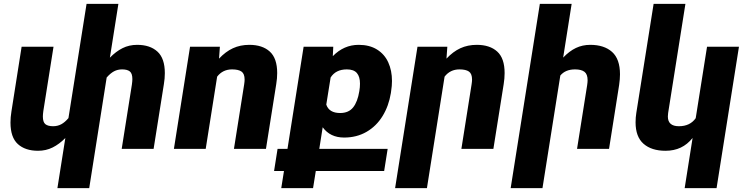

<svg xmlns="http://www.w3.org/2000/svg" viewBox="-20 -770 3866 993"><path d="M832.5 -391.6Q832.5 -364.3 827.6 -335L774.4 0H609.4L662.1 -332.5Q664.6 -350.6 664.6 -360.8Q664.6 -390.1 651.4 -400.6Q638.2 -411.1 611.3 -411.1Q588.4 -411.1 569.6 -401.1Q550.8 -391.1 531.7 -369.1L441.4 203.1H276.9L317.9 -56.2Q286.6 -24.4 252.2 -7.3Q217.8 9.8 176.8 9.8Q110.4 9.8 72.3 -24.9Q34.2 -59.6 34.2 -136.2Q34.2 -163.6 39.1 -193.4L91.8 -528.3H256.8L204.1 -195.8Q201.7 -177.7 201.7 -167.5Q201.7 -138.2 214.8 -127.7Q228 -117.2 254.9 -117.2Q277.8 -117.2 296.9 -127.4Q315.9 -137.7 334 -159.2L427.7 -750H592.3L548.3 -471.7Q579.6 -503.9 613.8 -521Q647.9 -538.1 689.5 -538.1Q755.9 -538.1 794.2 -503.2Q832.5 -468.3 832.5 -391.6Z M1103 -373.5 1043.9 0H879.4L962.9 -528.3H1117.2L1112.8 -466.8Q1146.5 -502.9 1184.6 -520.5Q1222.7 -538.1 1269.5 -538.1Q1336.9 -538.1 1375.2 -503.4Q1413.6 -468.8 1413.6 -392.1Q1413.6 -364.7 1408.7 -335L1355.5 0H1189.9L1242.7 -333Q1245.1 -348.6 1245.1 -358.4Q1245.1 -388.7 1229 -399.9Q1212.9 -411.1 1180.2 -411.1Q1131.8 -411.1 1103 -373.5Z M2007.3 -351.1Q2007.3 -326.2 2002.9 -298.8L2001.5 -288.6Q1990.7 -222.2 1958.7 -169.9Q1926.8 -117.7 1875.7 -88.1Q1824.7 -58.6 1759.8 -58.6Q1687.5 -58.6 1648.9 -111.8L1631.3 0H1984.9L1966.8 114.3H1613.3L1599.1 203.1H1434.6L1448.7 114.3H1397.5L1415.5 0H1466.8L1550.3 -528.3H1703.6L1701.2 -479.5Q1758.3 -538.1 1835 -538.1Q1891.1 -538.1 1929.9 -513.9Q1968.8 -489.7 1988 -447.5Q2007.3 -405.3 2007.3 -351.1ZM1841.8 -337.4Q1841.8 -373.5 1825.7 -392.3Q1809.6 -411.1 1773.9 -411.1Q1716.3 -411.1 1689.9 -369.1L1667.5 -229Q1682.1 -185.5 1739.3 -185.5Q1783.2 -185.5 1806.4 -214.6Q1829.6 -243.7 1838.4 -298.8Q1841.8 -318.8 1841.8 -337.4Z M2279.3 -373.5 2188 203.1H2023.4L2139.2 -528.3H2293.5L2289.1 -466.8Q2322.8 -502.9 2360.8 -520.5Q2398.9 -538.1 2445.8 -538.1Q2513.2 -538.1 2551.5 -503.4Q2589.8 -468.8 2589.8 -392.1Q2589.8 -364.7 2585 -335L2531.7 0H2366.2L2418.9 -333Q2421.4 -348.6 2421.4 -358.4Q2421.4 -388.7 2405.3 -399.9Q2389.2 -411.1 2356.4 -411.1Q2308.1 -411.1 2279.3 -373.5Z M2877.9 -379.4 2785.6 203.1H2621.1L2772 -750H2936.5L2892.6 -472.2Q2924.8 -505.9 2958.7 -522Q2992.7 -538.1 3032.7 -538.1Q3104.5 -538.1 3145.5 -501.5Q3186.5 -464.8 3186.5 -385.7Q3186.5 -360.8 3182.1 -330.6L3129.9 0H2964.4L3016.6 -329.1Q3019 -345.2 3019 -355Q3019 -386.2 3002.7 -398.7Q2986.3 -411.1 2954.1 -411.1Q2904.3 -411.1 2877.9 -379.4Z M3521 203.1 3562 -56.6Q3535.2 -22.9 3500.5 -6.6Q3465.8 9.8 3421.9 9.8Q3349.6 9.8 3308.3 -26.4Q3267.1 -62.5 3267.1 -137.2Q3267.1 -163.1 3271 -186.5L3360.4 -750H3524.9L3435.5 -185.5Q3434.1 -176.3 3434.1 -167.5Q3434.1 -117.2 3491.2 -117.2Q3548.8 -117.2 3578.1 -158.7L3636.7 -528.3H3801.8L3686 203.1Z"/></svg>

Font: Mardoto Black
Style: Italic
Weight: 900
Italic angle: -12°
Designer: Christian Robertson, Vahan Hovhannisyan
Foundry: Google
Version: Version 1.000